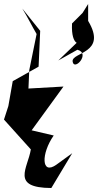

<svg xmlns="http://www.w3.org/2000/svg" viewBox="-30 -845 492 965"><path d="M253 -17C177 37 176 -73 240 -164L129 -190L289 -410L113 -400L117 -492L154 -674C129 -717 107 -762 82 -802L172 -690L164 -510L34 -437L12 -312L-10 -244L125 -94C110 0 22 99 228 100L333 -75ZM263 -541 359 -595C427 -577 342 -485 335 -536C329 -584 512 -575 413 -740V-825L385 -780L332 -727C326 -605 383 -623 366 -640Z"/></svg>

Font: Asimov Silicon
Style: Regular
Weight: 400
Designer: Google
Version: Version 2.000980; 2014